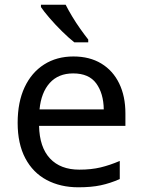

<svg xmlns="http://www.w3.org/2000/svg" viewBox="-20 -786 604 816"><path d="M292 -546Q361 -546 410.5 -516Q460 -486 486.5 -431.5Q513 -377 513 -304V-251H146Q148 -160 192.5 -112.5Q237 -65 317 -65Q368 -65 407.5 -74.5Q447 -84 489 -102V-25Q448 -7 408 1.5Q368 10 313 10Q237 10 178.5 -21Q120 -52 87.5 -113.5Q55 -175 55 -264Q55 -352 84.5 -415Q114 -478 167.5 -512Q221 -546 292 -546ZM291 -474Q228 -474 191.5 -433.5Q155 -393 148 -321H421Q420 -389 389 -431.5Q358 -474 291 -474ZM259 -766Q270 -744 286.5 -716.5Q303 -689 321.5 -663Q340 -637 355 -618V-606H296Q273 -624 244 -652.5Q215 -681 190.5 -709.5Q166 -738 154 -756V-766Z"/></svg>

Font: Noto IKEA Latin
Style: Regular
Weight: 400
Designer: Monotype Design Team
Foundry: Monotype Imaging Inc.
Version: Version 1.0